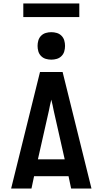

<svg xmlns="http://www.w3.org/2000/svg" viewBox="-20 -1084 590 1104"><path d="M44 0 210 -670H340L506 0H389L374 -71H176L161 0ZM198 -168H352L289 -447Q286 -463 282.5 -479Q279 -495 275 -511Q271 -495 267.5 -479Q264 -463 261 -447ZM275 -741Q259 -741 243.5 -745.5Q228 -750 216.5 -761.5Q205 -773 200.5 -788.5Q196 -804 196 -820Q196 -836 200.5 -851.5Q205 -867 216.5 -878.5Q228 -890 243.5 -894.5Q259 -899 275 -899Q291 -899 306.5 -894.5Q322 -890 333.5 -878.5Q345 -867 349.5 -851.5Q354 -836 354 -820Q354 -804 349.5 -788.5Q345 -773 333.5 -761.5Q322 -750 306.5 -745.5Q291 -741 275 -741ZM436 -986H114V-1064H436Z"/></svg>

Font: Lode Term
Style: Bold
Weight: 700
Monospace: yes
Designer: Belleve Invis
Foundry: Belleve Invis
Version: Version 29.2.0